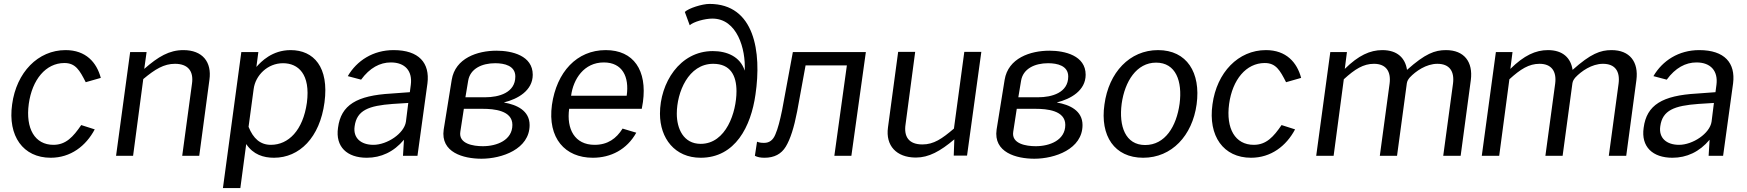

<svg xmlns="http://www.w3.org/2000/svg" viewBox="-20 -796 8928 981"><path d="M315 -540C174 -540 64 -426 42 -263C19 -101 98 10 239 10C341 10 419 -50 464 -135L395 -157C354 -97 317 -56 253 -56C158 -56 110 -139 127 -265C144 -389 214 -474 309 -474C366 -474 387 -437 418 -376L495 -398C474 -477 419 -540 315 -540Z M660 0 712 -392C773 -443 818 -470 874 -470C941 -470 970 -432 961 -369L911 0H998L1050 -388C1063 -479 1015 -540 917 -540C845 -540 789 -507 717 -444L729 -530H645L573 0Z M1208 165 1238 -60C1274 -6 1326 10 1380 10C1510 10 1614 -93 1638 -273C1662 -453 1583 -540 1465 -540C1370 -540 1314 -481 1290 -454L1300 -530H1213L1119 165ZM1364 -56C1310 -56 1274 -88 1250 -148L1276 -341C1285 -411 1347 -473 1426 -473C1504 -473 1567 -417 1548 -271C1528 -130 1454 -56 1364 -56Z M1854 10C1927 10 1992 -20 2044 -82L2039 0H2113L2164 -370C2177 -474 2121 -540 1991 -540C1886 -540 1803 -486 1757 -407L1825 -389C1869 -449 1921 -477 1977 -477C2050 -477 2088 -433 2079 -363L2074 -325L1979 -318C1803 -308 1722 -260 1707 -143C1693 -46 1753 10 1854 10ZM1888 -56C1824 -56 1783 -91 1792 -151C1803 -233 1864 -256 1987 -265L2066 -270L2054 -174C2045 -114 1958 -56 1888 -56Z M2440 15C2544 15 2686 -34 2686 -157C2686 -231 2620 -261 2556 -272V-273C2625 -290 2702 -333 2702 -414C2702 -512 2596 -537 2517 -537C2419 -537 2306 -499 2288 -388L2247 -134C2230 -17 2348 15 2440 15ZM2510 -473C2558 -473 2613 -460 2613 -405C2613 -322 2529 -299 2459 -299H2358L2372 -383C2382 -445 2442 -473 2510 -473ZM2350 -240H2447C2503 -240 2598 -232 2598 -158C2598 -80 2519 -49 2447 -49C2398 -49 2322 -61 2332 -123Z M3259 -240 3265 -275C3287 -436 3218 -540 3075 -540C2927 -540 2824 -428 2800 -260C2777 -90 2867 10 3009 10C3101 10 3183 -32 3231 -118L3161 -139C3129 -88 3085 -56 3018 -56C2916 -56 2874 -137 2888 -240ZM2898 -307C2909 -392 2964 -477 3065 -477C3160 -477 3196 -404 3182 -307Z M3560 10C3737 10 3817 -150 3840 -313C3872 -530 3836 -776 3605 -776C3568 -776 3498 -754 3479 -735L3504 -667C3524 -685 3581 -701 3620 -701C3746 -701 3791 -546 3785 -435C3762 -507 3694 -535 3622 -535C3452 -535 3352 -371 3352 -215C3352 -89 3428 10 3560 10ZM3560 -61C3472 -61 3438 -139 3438 -215C3438 -324 3497 -470 3624 -470C3712 -470 3743 -410 3743 -330C3743 -223 3690 -61 3560 -61Z M4096 -462H4307L4243 0H4330L4404 -530H4031L3976 -233C3965 -180 3955 -140 3942 -110C3930 -80 3911 -66 3884 -66C3867 -66 3858 -68 3848 -72L3837 0C3850 7 3866 10 3886 10C3936 10 3972 -9 3995 -47C4018 -85 4037 -144 4053 -227Z M4657 9H4660C4725 9 4784 -23 4856 -84L4853 -1H4921L4994 -531H4907L4854 -139C4793 -87 4751 -58 4693 -58C4623 -58 4597 -98 4607 -162L4656 -531H4569L4517 -145C4504 -51 4561 8 4657 9Z M5265 15C5369 15 5511 -34 5511 -157C5511 -231 5445 -261 5381 -272V-273C5450 -290 5527 -333 5527 -414C5527 -512 5421 -537 5342 -537C5244 -537 5131 -499 5113 -388L5072 -134C5055 -17 5173 15 5265 15ZM5335 -473C5383 -473 5438 -460 5438 -405C5438 -322 5354 -299 5284 -299H5183L5197 -383C5207 -445 5267 -473 5335 -473ZM5175 -240H5272C5328 -240 5423 -232 5423 -158C5423 -80 5344 -49 5272 -49C5223 -49 5147 -61 5157 -123Z M5821 10C5967 10 6072 -103 6094 -263C6116 -425 6044 -540 5897 -540C5752 -540 5645 -426 5623 -262C5600 -102 5674 10 5821 10ZM5831 -55C5730 -55 5696 -151 5711 -266C5727 -380 5787 -476 5887 -476C5988 -476 6022 -381 6007 -266C5991 -150 5933 -55 5831 -55Z M6448 -540C6307 -540 6197 -426 6175 -263C6152 -101 6231 10 6372 10C6474 10 6552 -50 6597 -135L6528 -157C6487 -97 6450 -56 6386 -56C6291 -56 6243 -139 6260 -265C6277 -389 6347 -474 6442 -474C6499 -474 6520 -437 6551 -376L6628 -398C6607 -477 6552 -540 6448 -540Z M6794 0 6846 -391C6903 -443 6946 -470 7000 -470C7061 -470 7088 -432 7080 -369L7030 0H7118L7168 -370C7170 -382 7174 -389 7183 -400C7213 -432 7267 -470 7324 -470C7386 -470 7412 -432 7404 -369L7354 0H7443L7495 -387C7507 -480 7461 -540 7368 -540C7311 -540 7262 -522 7169 -439C7160 -499 7120 -540 7043 -540C6980 -540 6921 -513 6851 -444L6862 -530H6777L6705 0Z M7640 0 7692 -391C7749 -443 7792 -470 7846 -470C7907 -470 7934 -432 7926 -369L7876 0H7964L8014 -370C8016 -382 8020 -389 8029 -400C8059 -432 8113 -470 8170 -470C8232 -470 8258 -432 8250 -369L8200 0H8289L8341 -387C8353 -480 8307 -540 8214 -540C8157 -540 8108 -522 8015 -439C8006 -499 7966 -540 7889 -540C7826 -540 7767 -513 7697 -444L7708 -530H7623L7551 0Z M8525 10C8598 10 8663 -20 8715 -82L8710 0H8784L8835 -370C8848 -474 8792 -540 8662 -540C8557 -540 8474 -486 8428 -407L8496 -389C8540 -449 8592 -477 8648 -477C8721 -477 8759 -433 8750 -363L8745 -325L8650 -318C8474 -308 8393 -260 8378 -143C8364 -46 8424 10 8525 10ZM8559 -56C8495 -56 8454 -91 8463 -151C8474 -233 8535 -256 8658 -265L8737 -270L8725 -174C8716 -114 8629 -56 8559 -56Z"/></svg>

Font: Cheyenne Sans
Style: Italic
Weight: 400
Italic angle: -8.13011°
Designer: The Public Sans project authors (U.S. Web Design System), Libre Franklin designed by Pablo Impallari and Rodrigo Fuenzal
Foundry: The Cheyenne Sans Project Authors
Version: Version 2.007